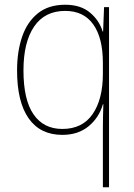

<svg xmlns="http://www.w3.org/2000/svg" viewBox="-20 -558 564 810"><path d="M414 -13Q414 -32 414.5 -63Q415 -94 416 -118H414Q398 -62 354 -25.5Q310 11 243 11Q150 11 101 -58.5Q52 -128 52 -261Q52 -341 73.5 -403.5Q95 -466 140 -502Q185 -538 255 -538Q320 -538 359.5 -505Q399 -472 413 -425H415L419 -528H440V232H414ZM243 -14Q328 -14 371 -77Q414 -140 414 -246V-293Q414 -398 373.5 -455Q333 -512 255 -512Q169 -512 124 -446Q79 -380 79 -261Q79 -137 121.5 -75.5Q164 -14 243 -14Z"/></svg>

Font: Noto Sans Telugu SemiCondensed Thin
Style: Regular
Weight: 100
Width: 4
Designer: Jelle Bosma - Monotype Design Team
Foundry: Monotype Imaging Inc.
Version: Version 2.005; ttfautohint (v1.8.4.7-5d5b)